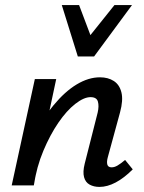

<svg xmlns="http://www.w3.org/2000/svg" viewBox="-20 -729 567 755"><path d="M371 6Q349 6 332.5 -3Q316 -12 310.5 -32.5Q305 -53 313 -85L364 -286Q370 -312 365 -329.5Q360 -347 336 -347Q310 -347 276 -320.5Q242 -294 209.5 -246.5Q177 -199 150.5 -136Q124 -73 113 0H50Q74 -103 110 -182Q146 -261 190.5 -315Q235 -369 281.5 -397Q328 -425 373 -425Q405 -425 427.5 -410.5Q450 -396 457.5 -365.5Q465 -335 452 -287L404 -111Q399 -93 402 -82Q405 -71 419 -71Q430 -71 442 -78Q454 -85 472 -100L502 -63Q468 -29 435 -11.5Q402 6 371 6ZM26 0 117 -418H201L112 0ZM286 -507 314 -564 430 -709H499L350 -507ZM286 -507 223 -709H291L345 -566L350 -507Z"/></svg>

Font: Ysabeau Office SemiBold
Style: Italic
Weight: 600
Italic angle: -12°
Designer: Christian Thalmann (Catharsis Fonts)
Version: Version 2.001;gftools[0.9.30]; featfreeze: tnum,lnum,ss02